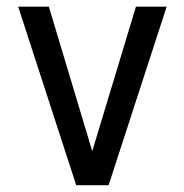

<svg xmlns="http://www.w3.org/2000/svg" viewBox="-20 -546 540 562"><path d="M203.1 -3.9 33.2 -526.4H123L250 -103.5L377.9 -526.4H467.8L297.9 -3.9Z"/></svg>

Font: Kosugi
Style: Regular
Weight: 400
Version: Version 4.002